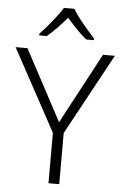

<svg xmlns="http://www.w3.org/2000/svg" viewBox="-62 -990 660 1033"><g transform="rotate(5 268.0 -473.5)"><path d="M268 -332 472 -714H536L298 -276V0H240V-272L0 -714H64ZM297 -947Q309 -926 330 -898.5Q351 -871 374.5 -844Q398 -817 416 -797V-788H375Q348 -810 320 -839Q292 -868 268 -896Q244 -868 216.5 -839.5Q189 -811 162 -788H121V-797Q140 -817 163 -844Q186 -871 207 -898.5Q228 -926 241 -947Z"/></g></svg>

Font: Noto Sans Hebrew Light
Style: Regular
Weight: 300
Designer: Monotype Design Team
Foundry: Monotype Imaging Inc.
Version: Version 2.003